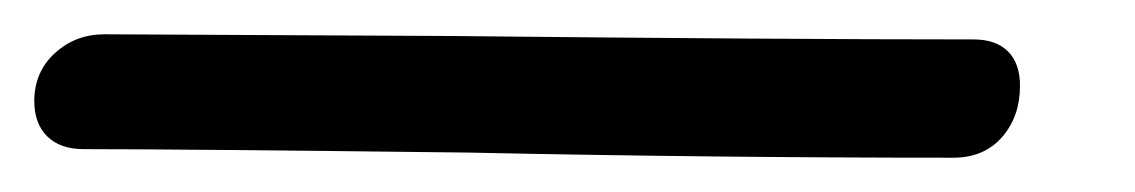

<svg xmlns="http://www.w3.org/2000/svg" viewBox="-88 36 662 112"><path d="M-68 95Q-68 78 -56 67Q-44 56 -27 56L175 57Q369 59 480 59Q493 59 500 66Q507 73 507 86Q507 104 496.5 116Q486 128 468 128Q327 128 185 125Q17 123 -39 123Q-53 123 -60.5 115.5Q-68 108 -68 95Z"/></svg>

Font: Mali
Style: Italic
Weight: 400
Italic angle: -10°
Version: Version 1.000; ttfautohint (v1.6)